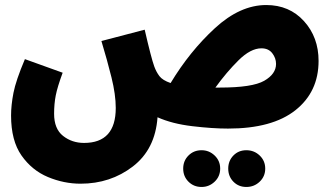

<svg xmlns="http://www.w3.org/2000/svg" viewBox="-20 -498 1321 763"><path d="M854 -150Q844 -150 836 -150Q880 -211 928 -258.5Q976 -306 1019 -306Q1047 -306 1062 -286.5Q1077 -267 1077 -244Q1077 -204 1030 -177Q983 -150 854 -150ZM300 232Q419 232 508 163.5Q597 95 606 -32Q664 -6 744.5 3.5Q825 13 886 13Q1062 13 1154 -60Q1246 -133 1246 -256Q1246 -350 1188 -414Q1130 -478 1038 -478Q934 -478 834 -386Q734 -294 658 -168Q626 -179 613.5 -195.5Q601 -212 593 -234Q581 -267 555 -380L383 -335Q406 -259 423 -190.5Q440 -122 440 -69Q440 70 314 70Q266 70 230.5 42Q195 14 195 -46Q195 -85 201.5 -118.5Q208 -152 229 -209L79 -263Q43 -178 33.5 -129Q24 -80 24 -39Q24 61 65.5 120Q107 179 170.5 205.5Q234 232 300 232ZM959 245Q990 245 1012 224Q1034 203 1034 172Q1034 141 1012 120Q990 99 959 99Q928 99 907.5 120Q887 141 887 172Q887 203 907.5 224Q928 245 959 245ZM781 245Q811 245 833 224Q855 203 855 172Q855 141 833 120Q811 99 781 99Q750 99 729 120Q708 141 708 172Q708 203 729 224Q750 245 781 245Z"/></svg>

Font: Noto Sans Arabic Condensed Black
Style: Regular
Weight: 900
Width: 3
Designer: Nadine Chahine
Foundry: Monotype Imaging Inc.
Version: 1.001